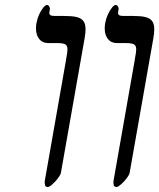

<svg xmlns="http://www.w3.org/2000/svg" viewBox="-20 -744 640 771"><path d="M597 -597 500.5 -49.5Q499 -42 488.8 -28.2Q478.5 -14.5 466.2 -3.8Q454 7 448 7Q442 7 438.8 3.5Q435.5 0 436.5 -5.5Q435.5 -4.5 435.5 -11Q435.5 -17.5 436.5 -21.5L520.5 -499.5L522 -509.5Q527 -535.5 527 -545.5Q527 -560.5 518.2 -565.8Q509.5 -571 485 -571H450Q426.5 -571 413.5 -587.2Q400.5 -603.5 400.5 -630Q400.5 -641.5 402.5 -651.5Q405.5 -669 413.2 -686Q421 -703 429.8 -713.5Q438.5 -724 444.5 -724Q450 -724 453.5 -718.2Q457 -712.5 456.5 -708.5L454.5 -696.5Q454 -695 454 -692Q454 -686.5 458.5 -683.2Q463 -680 474.5 -680H511.5Q544.5 -680 563 -675.8Q581.5 -671.5 590.5 -660Q599.5 -648.5 599.5 -626.5Q599.5 -610.5 596 -592.5ZM321 -597 224.5 -49.5Q223 -42 212.8 -28.2Q202.5 -14.5 190.2 -3.8Q178 7 172 7Q166 7 162.8 3.5Q159.5 0 160.5 -5.5Q159.5 -4.5 159.5 -11Q159.5 -17.5 160.5 -21.5L244.5 -499.5L246 -509.5Q251 -535.5 251 -545.5Q251 -560.5 242.2 -565.8Q233.5 -571 209 -571H174Q150.5 -571 137.5 -587.2Q124.5 -603.5 124.5 -630Q124.5 -641.5 126.5 -651.5Q129.5 -669 137.2 -686Q145 -703 153.8 -713.5Q162.5 -724 168.5 -724Q174 -724 177.5 -718.2Q181 -712.5 180.5 -708.5L178.5 -696.5Q178 -695 178 -692Q178 -686.5 182.5 -683.2Q187 -680 198.5 -680H235.5Q268.5 -680 287 -675.8Q305.5 -671.5 314.5 -660Q323.5 -648.5 323.5 -626.5Q323.5 -610.5 320 -592.5Z"/></svg>

Font: JuliaMono BoldItalic
Style: Regular
Weight: 700
Italic angle: -9°
Monospace: yes
Designer: cormullion
Foundry: corm
Version: Version 0.049; ttfautohint (v1.8.4)